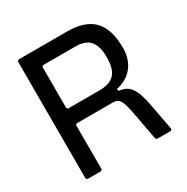

<svg xmlns="http://www.w3.org/2000/svg" viewBox="-160 -837 948 974"><g transform="rotate(-30 313.5 -350.0)"><path d="M70 -690V-11C70 -5 75 0 81 0H153C159 0 164 -5 164 -11V-262C164 -268 168 -272 174 -272H382C421 -272 433 -251 449 -160L477 -10C478 -4 482 0 488 0H562C569 0 573 -5 572 -11L544 -160C525 -268 496 -303 439 -308L434 -321C516 -336 566 -399 566 -486C566 -634 501 -700 360 -700H81C75 -700 70 -695 70 -690ZM164 -370V-603C164 -609 168 -613 174 -613H360C435 -613 471 -577 471 -486C471 -396 435 -361 360 -359H174C168 -359 164 -363 164 -370Z"/></g></svg>

Font: Aldone Medium
Style: Regular
Weight: 500
Designer: Pietro Gregorini
Version: Version 1.500;FEAKit 1.0